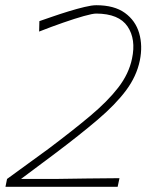

<svg xmlns="http://www.w3.org/2000/svg" viewBox="-20 -716 583 736"><path d="M1 0 7 -30Q46 -58.5 86 -87.5Q126 -116.5 165 -145Q257.5 -214.5 325 -271Q392.5 -327.5 433.2 -380.2Q474 -433 486 -491Q502 -565.5 469 -614.5Q436 -663.5 349 -664Q335.5 -664 301.5 -654.5Q267.5 -645 222.2 -629.2Q177 -613.5 130 -595L131 -635Q151 -642 180.8 -652.2Q210.5 -662.5 243 -672.5Q275.5 -682.5 303.8 -689.2Q332 -696 349 -696Q418 -696 458.8 -666.5Q499.5 -637 513.5 -588.8Q527.5 -540.5 516 -484Q503.5 -423.5 463 -369.2Q422.5 -315 354 -256.8Q285.5 -198.5 189 -126L60.5 -30H190Q252.5 -31 314.5 -31.8Q376.5 -32.5 438 -33L431 0Z"/></svg>

Font: Commissioner Loud Thin
Style: Italic
Weight: 100
Italic angle: -12°
Designer: Kostas Bartsokas
Foundry: Kostas Bartsokas
Version: Version 1.000; ttfautohint (v1.8.3)